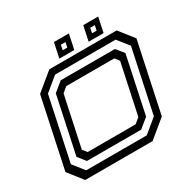

<svg xmlns="http://www.w3.org/2000/svg" viewBox="-181 -1006 1175 1181"><g transform="rotate(-30 407.0 -415.5)"><path d="M93.5 0 12.5 -103 117.5 -597 242.5 -700H721L802 -597L697 -103L572 0ZM128.5 -48.5H558.5L655 -128L750 -574.5L687 -654H257L160.5 -574.5L65.5 -128ZM161 -96 118 -150 203.5 -552.5 269.5 -606.5H654.5L698 -552.5L612.5 -150L546 -96ZM192.5 -141.5H533L570 -172L646 -528L622 -558.5H281.5L244.5 -528L168.5 -172ZM537 -726 559 -831H665L643 -726ZM329 -726 351 -831H457L435 -726ZM372.5 -760.5H405L412.5 -795.5H379.5ZM581 -760.5H613.5L621 -795.5H588.5Z"/></g></svg>

Font: Tourney Expanded Medium
Style: Italic
Weight: 500
Width: 7
Italic angle: -12°
Designer: Tyler Finck
Foundry: Etcetera Type Co
Version: Version 1.010; ttfautohint (v1.8.3)